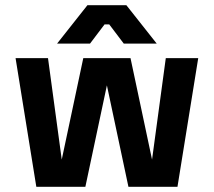

<svg xmlns="http://www.w3.org/2000/svg" viewBox="-20 -720 824 740"><path d="M120 0H309L392 -391L475 0H664L744 -496H619L566 -105L483 -496H301L218 -105L165 -496H40ZM200 -552H327L383 -626H401L457 -552H584L467 -700H317Z"/></svg>

Font: Meta Space
Style: Bold
Weight: 700
Designer: Meta Pool / Florian Karsten
Foundry: Meta Pool / Florian Karsten
Version: Version 2.000;Glyphs 3.1.1 (3137)